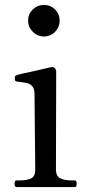

<svg xmlns="http://www.w3.org/2000/svg" viewBox="-20 -759 365 779"><path d="M94 -675Q94 -702 113 -720.5Q132 -739 158 -739Q185 -739 203.5 -720.5Q222 -702 222 -675Q222 -649 203.5 -630Q185 -611 158 -611Q132 -611 113 -630Q94 -649 94 -675ZM47 0Q39 0 39 -14Q39 -27 47 -27H59Q89 -27 106 -35Q123 -43 123 -71L120 -377Q120 -398 111.5 -408.5Q103 -419 89.5 -422Q76 -425 49 -428Q43 -429 41.5 -432Q40 -435 40 -441Q40 -446 41 -449Q42 -452 45 -453Q56 -458 129 -473Q197 -489 185 -486L191 -487Q199 -487 203.5 -481.5Q208 -476 208 -467L207 -71Q207 -44 224.5 -35.5Q242 -27 271 -27H284Q291 -27 291 -14Q291 0 284 0Z"/></svg>

Font: Shippori Mincho B1 Medium
Style: Regular
Weight: 500
Designer: FONTDASU
Foundry: FONTDASU / Google Inc. / but / Adobe
Version: Version 3.110; ttfautohint (v1.8.3)